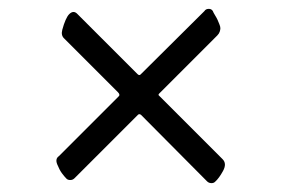

<svg xmlns="http://www.w3.org/2000/svg" viewBox="-20 -466 640 433"><path d="M290 -299Q294 -295 297 -298L441 -441Q444 -446 451 -446Q457 -446 460 -441Q461 -438 465 -431.5Q469 -425 470.5 -421.5Q472 -418 474.5 -412Q477 -406 477 -402.5Q477 -399 475.5 -394.5Q474 -390 470 -386L339 -255Q336 -252 339 -250L482 -107Q492 -97 483 -80.5Q474 -64 465 -56Q462 -53 457 -53Q451 -53 447 -57L298 -207Q294 -210 291 -207L148 -64Q144 -60 138.5 -60Q133 -60 130 -63Q125 -68 119.5 -75.5Q114 -83 109 -95.5Q104 -108 113 -114L247 -248Q252 -252 246 -258L125 -379Q117 -386 120.5 -399Q124 -412 128 -421Q132 -430 136 -434Q146 -444 155 -434Z"/></svg>

Font: EB Garamond 12
Style: Italic
Weight: 400
Italic angle: -17°
Version: Version 0.016; ttfautohint (v1.8.4)